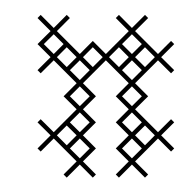

<svg xmlns="http://www.w3.org/2000/svg" viewBox="-20 -239 259 263"><path d="M111.4 -107.1 93.6 -125 125 -156.4 156.4 -125 138.6 -107.1 156.4 -89.3 138.6 -71.4 156.4 -53.6 138.6 -35.7 156.4 -17.9 138.6 0 142.9 4.3 160.7 -13.6 178.6 4.3 182.9 0 165 -17.9 196.4 -49.3 214.3 -31.4 218.6 -35.7 200.7 -53.6 218.6 -71.4 214.3 -75.7 196.4 -57.9 165 -89.3 182.9 -107.1 165 -125 196.4 -156.4 214.3 -138.6 218.6 -142.9 200.7 -160.7 218.6 -178.6 214.3 -182.9 196.4 -165 165 -196.4 182.9 -214.3 178.6 -218.6 160.7 -200.7 142.9 -218.6 138.6 -214.3 156.4 -196.4 125 -165 107.1 -182.9 89.3 -165 57.9 -196.4 75.7 -214.3 71.4 -218.6 53.6 -200.7 35.7 -218.6 31.4 -214.3 49.3 -196.4 31.4 -178.6 49.3 -160.7 31.4 -142.9 35.7 -138.6 53.6 -156.4 85 -125 67.1 -107.1 85 -89.3 53.6 -57.9 35.7 -75.7 31.4 -71.4 49.3 -53.6 31.4 -35.7 35.7 -31.4 53.6 -49.3 85 -17.9 67.1 0 71.4 4.3 89.3 -13.6 107.1 4.3 111.4 0 93.6 -17.9 111.4 -35.7 93.6 -53.6 111.4 -71.4 93.6 -89.3ZM71.4 -67.1 85 -53.6 71.4 -40 57.9 -53.6ZM75.7 -35.7 89.3 -49.3 102.9 -35.7 89.3 -22.1ZM142.9 -174.3 156.4 -160.7 142.9 -147.1 129.3 -160.7ZM75.7 -142.9 89.3 -156.4 102.9 -142.9 89.3 -129.3ZM147.1 -142.9 160.7 -156.4 174.3 -142.9 160.7 -129.3ZM40 -178.6 53.6 -192.1 67.1 -178.6 53.6 -165ZM57.9 -160.7 71.4 -174.3 85 -160.7 71.4 -147.1ZM75.7 -71.4 89.3 -85 102.9 -71.4 89.3 -57.9ZM75.7 -107.1 89.3 -120.7 102.9 -107.1 89.3 -93.6ZM93.6 -160.7 107.1 -174.3 120.7 -160.7 107.1 -147.1ZM147.1 -35.7 160.7 -49.3 174.3 -35.7 160.7 -22.1ZM147.1 -71.4 160.7 -85 174.3 -71.4 160.7 -57.9ZM147.1 -107.1 160.7 -120.7 174.3 -107.1 160.7 -93.6ZM147.1 -178.6 160.7 -192.1 174.3 -178.6 160.7 -165ZM165 -53.6 178.6 -67.1 192.1 -53.6 178.6 -40ZM165 -160.7 178.6 -174.3 192.1 -160.7 178.6 -147.1Z"/></svg>

Font: Gossip Low Cross Stitch
Style: Regular
Weight: 300
Width: 3
Designer: Deborah Khodanovich
Version: Version 1.001;Glyphs 3.3.1 (3343)